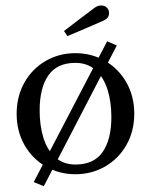

<svg xmlns="http://www.w3.org/2000/svg" viewBox="-20 -616 538 692"><path d="M366.2 -467.2 401 -452.2 137.8 55.2 101.6 40.2ZM40 -206Q40 -269.2 68.3 -319Q96.6 -368.8 145.1 -396.6Q193.6 -424.4 251.9 -424.4Q310 -424.4 358.6 -396.6Q407.1 -368.8 435.5 -319Q463.9 -269.2 463.9 -206Q463.9 -142.9 435.5 -93.2Q407.1 -43.5 358.6 -15.8Q310 12 251.9 12Q193.6 12 145.1 -15.8Q96.6 -43.5 68.3 -93.2Q40 -142.9 40 -206ZM381.4 -194.1Q381.4 -248.4 367.7 -292.4Q354 -336.4 325 -362.9Q296 -389.4 251.9 -389.4Q185.5 -389.4 154.2 -344.2Q122.9 -299 122.9 -217.9Q122.9 -163.5 136.4 -119.6Q149.9 -75.6 178.9 -49.3Q208 -23 251.9 -23Q318.5 -23 349.9 -68.2Q381.4 -113.5 381.4 -194.1ZM322.2 -588.8Q327.6 -592.5 333.1 -594.4Q338.5 -596.2 344.8 -596.2Q356.9 -596.2 364.9 -588.8Q373 -581.4 373 -569.2Q373 -559.2 368.1 -552.8Q363.1 -546.2 353.6 -541.9Q323.6 -528.8 289.6 -514.1Q255.5 -499.4 223 -486L210.6 -504.2Q233 -521.8 272.8 -551.8Q312.5 -581.8 322.2 -588.8Z"/></svg>

Font: Didactic
Style: Regular
Weight: 400
Designer: Tyler Finck
Foundry: Etcetera Type Co
Version: Version 3.007;FEAKit 1.0